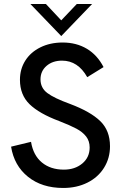

<svg xmlns="http://www.w3.org/2000/svg" viewBox="-20 -921 608 953"><path d="M35 -193 134 -217Q145 -150 188 -114.5Q231 -79 297 -79Q352 -79 388.5 -109.5Q425 -140 425 -189Q425 -221 407.5 -243.5Q390 -266 359 -282.5Q328 -299 274 -320Q175 -357 127 -403.5Q79 -450 79 -525Q79 -578 105.5 -620Q132 -662 180.5 -686Q229 -710 291 -710Q359 -710 411 -679Q463 -648 494 -588L413 -538Q367 -620 288 -620Q241 -620 211 -594Q181 -568 181 -527Q181 -485 214.5 -459.5Q248 -434 328 -405Q429 -367 477.5 -320Q526 -273 526 -195Q526 -136 496.5 -88.5Q467 -41 414 -14.5Q361 12 294 12Q188 12 119 -43.5Q50 -99 35 -193ZM131 -901H208L284 -820L361 -901H437L284 -742Z"/></svg>

Font: Hanken Grotesk Medium
Style: Regular
Weight: 500
Designer: Alfredo Marco Pradil
Foundry: Hanken Design Co.
Version: Version 3.014